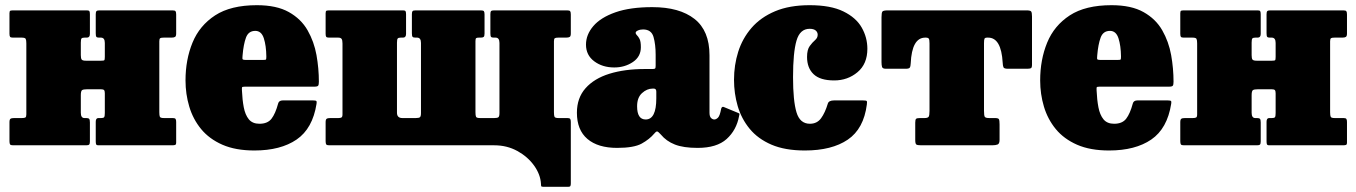

<svg xmlns="http://www.w3.org/2000/svg" viewBox="-20 -560 5228 740"><path d="M594 -127.5Q594 -114.5 596.2 -109.8Q598.5 -105 612 -105H646Q654 -105 656.5 -101.8Q659 -98.5 659 -90V-11Q659 -3 655.2 -1.5Q651.5 0 643.5 0H360Q352 0 350.5 -3.8Q349 -7.5 349 -15.5V-90.5Q349 -105 359 -105H370Q378.5 -105 381.2 -108.2Q384 -111.5 384 -124.5V-200.5Q384 -209.5 381 -212.8Q378 -216 368.5 -216H316Q301 -216 296.2 -212.5Q291.5 -209 291.5 -193V-125.5Q291.5 -105 305.5 -105H312.5Q320.5 -105 323.5 -102Q326.5 -99 326.5 -88V-15Q326.5 -6 323.8 -3Q321 0 312.5 0H30.5Q21.5 0 19 -3.2Q16.5 -6.5 16.5 -16V-89Q16.5 -99.5 20.5 -102.2Q24.5 -105 34.5 -105H64.5Q74 -105 77.8 -107.2Q81.5 -109.5 81.5 -119V-392.5Q81.5 -405.5 79 -410.2Q76.5 -415 63.5 -415H29.5Q21 -415 18.8 -418.2Q16.5 -421.5 16.5 -430V-509Q16.5 -517.5 20 -518.8Q23.5 -520 32 -520H315.5Q323 -520 324.8 -516.5Q326.5 -513 326.5 -504.5V-429.5Q326.5 -415 315 -415H306Q297 -415 294.2 -411.8Q291.5 -408.5 291.5 -395.5V-347.5Q291.5 -335 294.8 -330.5Q298 -326 311.5 -326H369Q380 -326 382 -328Q384 -330 384 -341V-394.5Q384 -415 369 -415H361.5Q354 -415 351.5 -418Q349 -421 349 -432V-505Q349 -514 351.8 -517Q354.5 -520 363 -520H645Q654 -520 656.5 -516.8Q659 -513.5 659 -504V-431Q659 -420.5 654.8 -417.8Q650.5 -415 641 -415H611Q601 -415 597.5 -412.8Q594 -410.5 594 -401Z M695 -250Q695 -330 722 -395.8Q749 -461.5 809.2 -500.8Q869.5 -540 970 -540Q1046 -540 1093.2 -513.5Q1140.5 -487 1165.5 -443.2Q1190.5 -399.5 1199.8 -347.8Q1209 -296 1209 -245Q1209 -233.5 1206.2 -229.8Q1203.5 -226 1192 -226H924Q913.5 -226 912.8 -223.2Q912 -220.5 912.5 -211Q914 -175.5 919.5 -146.5Q925 -117.5 939 -100.2Q953 -83 980 -83Q1011.5 -83 1026.5 -102.5Q1041.5 -122 1052 -161Q1055 -173 1070 -173H1186Q1196.5 -173 1199 -170.8Q1201.5 -168.5 1200 -160Q1185 -64.5 1123.2 -22.2Q1061.5 20 960.5 20Q888 20 837.2 -2.2Q786.5 -24.5 755.2 -62.5Q724 -100.5 709.5 -149Q695 -197.5 695 -250ZM928 -329H993.5Q1004 -329 1005.2 -330.8Q1006.5 -332.5 1006.5 -342.5Q1006 -384 996.8 -412.5Q987.5 -441 964 -441Q937.5 -441 928 -415Q918.5 -389 915 -347.5Q914 -336.5 914.5 -332.8Q915 -329 928 -329Z M1602.5 -394.5Q1602.5 -415 1587.5 -415H1581Q1573 -415 1570.2 -418Q1567.5 -421 1567.5 -432V-505Q1567.5 -514 1570 -517Q1572.5 -520 1581.5 -520H1833.5Q1842.5 -520 1845 -516.8Q1847.5 -513.5 1847.5 -504V-431Q1847.5 -420.5 1844.2 -417.8Q1841 -415 1833 -415H1825.5Q1817.5 -415 1815 -412.8Q1812.5 -410.5 1812.5 -401V-127.5Q1812.5 -114.5 1814.8 -109.8Q1817 -105 1830.5 -105H1885Q1897 -105 1901 -108.2Q1905 -111.5 1905 -124.5V-394.5Q1905 -415 1890 -415H1883Q1875 -415 1872.5 -418Q1870 -421 1870 -432V-505Q1870 -514 1872.5 -517Q1875 -520 1884 -520H2166Q2175 -520 2177.5 -516.8Q2180 -513.5 2180 -504V-431Q2180 -420.5 2175.8 -417.8Q2171.5 -415 2162 -415H2132Q2122 -415 2118.5 -412.8Q2115 -410.5 2115 -401V-127.5Q2115 -114.5 2117.2 -109.8Q2119.5 -105 2133 -105H2167Q2175 -105 2177.5 -101.8Q2180 -98.5 2180 -90V146.5Q2180 153 2178.5 156.5Q2177 160 2170.5 160H2074.5Q2067 160 2066 157.5Q2065 155 2065 148.5Q2063 112.5 2038.5 78.2Q2014 44 1974 22Q1934 0 1885 0H1249Q1240 0 1237.5 -3.2Q1235 -6.5 1235 -16V-89Q1235 -99.5 1239 -102.2Q1243 -105 1253 -105H1284.5Q1292 -105 1296 -107.2Q1300 -109.5 1300 -119V-392.5Q1300 -405.5 1296.5 -410.2Q1293 -415 1283.5 -415H1248Q1239.5 -415 1237.2 -418.2Q1235 -421.5 1235 -430V-509Q1235 -517.5 1238.5 -518.8Q1242 -520 1250.5 -520H1534Q1541.5 -520 1543.2 -516.5Q1545 -513 1545 -504.5V-429.5Q1545 -415 1533.5 -415H1524.5Q1516 -415 1513 -411.8Q1510 -408.5 1510 -395.5V-125.5Q1510 -105 1531 -105H1582.5Q1594.5 -105 1598.5 -108.2Q1602.5 -111.5 1602.5 -124.5Z M2203.5 -125.5Q2203.5 -182.5 2236.8 -220Q2270 -257.5 2329 -275.8Q2388 -294 2465 -294H2494Q2503 -294 2505 -296Q2507 -298 2507 -307V-349.5Q2507 -388.5 2498.8 -417.5Q2490.5 -446.5 2458.5 -446.5Q2447 -446.5 2438.5 -442.5Q2430 -438.5 2430 -434Q2430 -428.5 2435 -424Q2440 -419.5 2445 -409.8Q2450 -400 2450 -378Q2450 -341.5 2419 -320.8Q2388 -300 2347.5 -300Q2302 -300 2270.2 -323.8Q2238.5 -347.5 2238.5 -388Q2238.5 -426.5 2266.8 -459.5Q2295 -492.5 2351.8 -512.5Q2408.5 -532.5 2494 -532.5Q2599 -532.5 2656.8 -487Q2714.5 -441.5 2714.5 -347V-126Q2714.5 -111 2720.5 -105.2Q2726.5 -99.5 2733 -99.5Q2740 -99.5 2747.2 -106.5Q2754.5 -113.5 2759.5 -141Q2762.5 -151.5 2771 -147L2825.5 -124.5Q2830 -123 2830 -120.2Q2830 -117.5 2828.5 -112.5Q2818.5 -58.5 2780.5 -24.2Q2742.5 10 2669 10H2668.5Q2614 10 2581 -3Q2548 -16 2527 -41.5Q2517.5 -52 2513.5 -53.2Q2509.5 -54.5 2502 -45.5Q2483 -23 2453 -6.5Q2423 10 2358.5 10Q2284.5 10 2244 -24.5Q2203.5 -59 2203.5 -125.5ZM2435.5 -150.5Q2435.5 -99.5 2468.5 -99.5Q2509.5 -99.5 2509.5 -181V-207Q2509.5 -218.5 2500 -218.5H2495Q2473.5 -218.5 2454.5 -201.2Q2435.5 -184 2435.5 -150.5Z M2809 -252.5Q2809 -309 2825.2 -360.5Q2841.5 -412 2876.5 -452.5Q2911.5 -493 2967 -516.5Q3022.5 -540 3100.5 -540Q3181.5 -540 3230.5 -516Q3279.5 -492 3301.2 -453.8Q3323 -415.5 3323 -372Q3323 -313.5 3285 -281.8Q3247 -250 3195 -250Q3141 -250 3115.8 -274Q3090.5 -298 3090.5 -340.5Q3090.5 -368.5 3100.8 -382.5Q3111 -396.5 3121.2 -405.2Q3131.5 -414 3131.5 -426Q3131.5 -436 3123.8 -442.5Q3116 -449 3100.5 -449Q3063 -449 3049.8 -403.2Q3036.5 -357.5 3036.5 -262.5Q3036.5 -171.5 3049.8 -127.2Q3063 -83 3101.5 -83Q3129 -83 3144.5 -104.2Q3160 -125.5 3170.5 -160.5Q3174 -173 3195 -173H3305.5Q3318.5 -173 3320.5 -170.5Q3322.5 -168 3321 -157.5Q3309 -63.5 3247.5 -21.8Q3186 20 3082 20Q3005.5 20 2953.2 -2.5Q2901 -25 2869.2 -63.8Q2837.5 -102.5 2823.2 -151.2Q2809 -200 2809 -252.5Z M3507.5 -20.5V-87.5Q3507.5 -99.5 3511 -102.2Q3514.5 -105 3526 -105H3543Q3555 -105 3558.8 -109.5Q3562.5 -114 3562.5 -132.5V-392.5Q3562.5 -407 3559.8 -411Q3557 -415 3548 -415H3546Q3494.5 -415 3490 -315.5Q3489.5 -304 3486.5 -299.5Q3483.5 -295 3471 -295H3394.5Q3381.5 -295 3379.5 -302.2Q3377.5 -309.5 3377.5 -320.5V-493.5Q3377.5 -511 3381 -515.5Q3384.5 -520 3401.5 -520H3936.5Q3951 -520 3954.2 -515.8Q3957.5 -511.5 3957.5 -496.5V-310.5Q3957.5 -299.5 3953.5 -297.2Q3949.5 -295 3938.5 -295H3864Q3850 -295 3847.5 -300.8Q3845 -306.5 3844.5 -318.5Q3839 -415 3788.5 -415H3785Q3776.5 -415 3774.5 -411Q3772.5 -407 3772.5 -393.5V-133.5Q3772.5 -114.5 3775.5 -109.8Q3778.5 -105 3793 -105H3815Q3827.5 -105 3830 -100.5Q3832.5 -96 3832.5 -80.5V-21Q3832.5 -6 3824.8 -3Q3817 0 3803.5 0H3530.5Q3515.5 0 3511.5 -3.2Q3507.5 -6.5 3507.5 -20.5Z M3989 -250Q3989 -330 4016 -395.8Q4043 -461.5 4103.2 -500.8Q4163.5 -540 4264 -540Q4340 -540 4387.2 -513.5Q4434.5 -487 4459.5 -443.2Q4484.5 -399.5 4493.8 -347.8Q4503 -296 4503 -245Q4503 -233.5 4500.2 -229.8Q4497.5 -226 4486 -226H4218Q4207.5 -226 4206.8 -223.2Q4206 -220.5 4206.5 -211Q4208 -175.5 4213.5 -146.5Q4219 -117.5 4233 -100.2Q4247 -83 4274 -83Q4305.5 -83 4320.5 -102.5Q4335.5 -122 4346 -161Q4349 -173 4364 -173H4480Q4490.5 -173 4493 -170.8Q4495.5 -168.5 4494 -160Q4479 -64.5 4417.2 -22.2Q4355.5 20 4254.5 20Q4182 20 4131.2 -2.2Q4080.5 -24.5 4049.2 -62.5Q4018 -100.5 4003.5 -149Q3989 -197.5 3989 -250ZM4222 -329H4287.5Q4298 -329 4299.2 -330.8Q4300.5 -332.5 4300.5 -342.5Q4300 -384 4290.8 -412.5Q4281.5 -441 4258 -441Q4231.5 -441 4222 -415Q4212.5 -389 4209 -347.5Q4208 -336.5 4208.5 -332.8Q4209 -329 4222 -329Z M5106.5 -127.5Q5106.5 -114.5 5108.8 -109.8Q5111 -105 5124.5 -105H5158.5Q5166.5 -105 5169 -101.8Q5171.5 -98.5 5171.5 -90V-11Q5171.5 -3 5167.8 -1.5Q5164 0 5156 0H4872.5Q4864.5 0 4863 -3.8Q4861.5 -7.5 4861.5 -15.5V-90.5Q4861.5 -105 4871.5 -105H4882.5Q4891 -105 4893.8 -108.2Q4896.5 -111.5 4896.5 -124.5V-200.5Q4896.5 -209.5 4893.5 -212.8Q4890.5 -216 4881 -216H4828.5Q4813.5 -216 4808.8 -212.5Q4804 -209 4804 -193V-125.5Q4804 -105 4818 -105H4825Q4833 -105 4836 -102Q4839 -99 4839 -88V-15Q4839 -6 4836.2 -3Q4833.5 0 4825 0H4543Q4534 0 4531.5 -3.2Q4529 -6.5 4529 -16V-89Q4529 -99.5 4533 -102.2Q4537 -105 4547 -105H4577Q4586.5 -105 4590.2 -107.2Q4594 -109.5 4594 -119V-392.5Q4594 -405.5 4591.5 -410.2Q4589 -415 4576 -415H4542Q4533.5 -415 4531.2 -418.2Q4529 -421.5 4529 -430V-509Q4529 -517.5 4532.5 -518.8Q4536 -520 4544.5 -520H4828Q4835.5 -520 4837.2 -516.5Q4839 -513 4839 -504.5V-429.5Q4839 -415 4827.5 -415H4818.5Q4809.5 -415 4806.8 -411.8Q4804 -408.5 4804 -395.5V-347.5Q4804 -335 4807.2 -330.5Q4810.5 -326 4824 -326H4881.5Q4892.5 -326 4894.5 -328Q4896.5 -330 4896.5 -341V-394.5Q4896.5 -415 4881.5 -415H4874Q4866.5 -415 4864 -418Q4861.5 -421 4861.5 -432V-505Q4861.5 -514 4864.2 -517Q4867 -520 4875.5 -520H5157.5Q5166.5 -520 5169 -516.8Q5171.5 -513.5 5171.5 -504V-431Q5171.5 -420.5 5167.2 -417.8Q5163 -415 5153.5 -415H5123.5Q5113.5 -415 5110 -412.8Q5106.5 -410.5 5106.5 -401Z"/></svg>

Font: Besley* Narrow Fatface
Style: Regular
Weight: 900
Width: 4
Designer: Owen Earl
Foundry: indestructible type*
Version: Version 3.000; ttfautohint (v1.8.3)